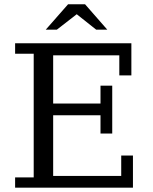

<svg xmlns="http://www.w3.org/2000/svg" viewBox="-20 -867 707 887"><path d="M49.8 0V-47.4H135.7V-618.7H49.8V-667H586.9V-518.6H531.2V-611.3H225.6V-388.7H444.3V-471.2H498.5V-250H444.3V-334.5H225.6V-54.2H540V-148.4H594.2V0ZM294.4 -847.2H373L475.6 -730H424.3L334.5 -801.3L242.7 -730H191.4Z"/></svg>

Font: KhunPaOh
Style: Regular
Weight: 400
Designer: Khon Soe Zaw Thu
Version: Version 1.00 July 11, 2016, initial release